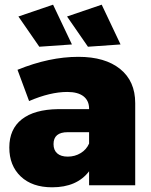

<svg xmlns="http://www.w3.org/2000/svg" viewBox="-20 -796 647 825"><path d="M289.1 -605 148.9 -595.2 59.1 -725.1 208 -775.9ZM498 -605 357.9 -595.2 268.1 -725.1 417 -775.9ZM316.9 -551.8Q431.6 -551.8 496.3 -499.5Q561 -447.3 561 -353V0H362.8V-60.1Q310.5 8.8 204.1 8.8Q118.2 8.8 69.1 -37.8Q20 -84.5 20 -162.1Q20 -241.2 73.7 -283.4Q127.4 -325.7 230 -327.1H362.8V-329.1Q362.8 -363.3 338.9 -382.1Q314.9 -400.9 269 -400.9Q195.8 -400.9 105 -361.8L55.2 -496.1Q191.9 -551.8 316.9 -551.8ZM271 -123Q301.8 -123 326.7 -138.2Q351.6 -153.3 362.8 -179.2V-228H271Q210 -228 210 -176.8Q210 -150.9 225.8 -137Q241.7 -123 271 -123Z"/></svg>

Font: Montserrat-Arabic ExtraBold
Style: Regular
Weight: 800
Designer: Mohamed Gaber
Foundry: Kief Type Foundry
Version: Version 5.008;PS 005.008;hotconv 1.0.88;makeotf.lib2.5.64775